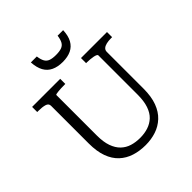

<svg xmlns="http://www.w3.org/2000/svg" viewBox="-244 -1106 1300 1300"><g transform="rotate(-45 406.5 -456.0)"><path d="M221 -264Q221 -201 236 -159Q251 -117 277.5 -91.5Q304 -66 339.5 -55Q375 -44 418 -44Q459 -44 494.5 -55.5Q530 -67 556.5 -92Q583 -117 597.5 -159.5Q612 -202 612 -264V-640Q612 -645 604 -649Q596 -653 583 -655.5Q570 -658 554.5 -659.5Q539 -661 525 -661H516V-710H765V-661H754Q730 -661 710.5 -656.5Q691 -652 680 -642Q669 -632 669 -615V-264Q669 -188 649 -134.5Q629 -81 593 -47.5Q557 -14 510 1.5Q463 17 409 17Q352 17 303.5 1.5Q255 -14 219 -47.5Q183 -81 163.5 -134.5Q144 -188 144 -264V-625Q144 -647 120 -654Q96 -661 59 -661H48V-710H317V-661H308Q294 -661 278.5 -660.5Q263 -660 250 -658.5Q237 -657 229 -655.5Q221 -654 221 -651ZM410 -778Q458 -778 491.5 -794Q525 -810 543.5 -843.5Q562 -877 564 -929H511Q507 -897 496.5 -878Q486 -859 465.5 -851.5Q445 -844 411 -844Q378 -844 357.5 -851.5Q337 -859 326.5 -878Q316 -897 312 -929H255Q258 -877 276.5 -843.5Q295 -810 329 -794Q363 -778 410 -778Z"/></g></svg>

Font: Roboto Serif Light
Style: Regular
Weight: 300
Designer: Greg Gazdowicz
Foundry: Commercial Type
Version: Version 1.008